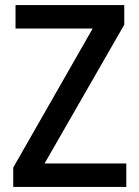

<svg xmlns="http://www.w3.org/2000/svg" viewBox="-20 -734 546 754"><path d="M32 0V-76L344 -622H41V-714H468V-637L155 -92H476V0Z"/></svg>

Font: Noto Sans Georgian SemiCondensed Medium
Style: Regular
Weight: 500
Width: 4
Designer: Monotype Design Team, Akaki Razmadze
Foundry: Google LLC
Version: Version 2.005; ttfautohint (v1.8.4.7-5d5b)